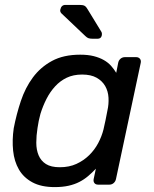

<svg xmlns="http://www.w3.org/2000/svg" viewBox="-20 -753 626 783"><path d="M36 -230Q47 -287 65 -341Q83 -395 114 -437Q145 -479 192 -504.5Q239 -530 307 -530Q339 -530 362.5 -524Q386 -518 403.5 -508Q421 -498 433 -484.5Q445 -471 454 -456L462 -497Q464 -507 471.5 -513.5Q479 -520 490 -520H535Q545 -520 550.5 -513.5Q556 -507 554 -497L453 -23Q451 -13 443.5 -6.5Q436 0 426 0H380Q370 0 365 -6.5Q360 -13 362 -23L371 -65Q356 -49 339.5 -35Q323 -21 303.5 -11Q284 -1 259.5 4.5Q235 10 203 10Q148 10 112 -9.5Q76 -29 57 -62Q38 -95 33.5 -138.5Q29 -182 36 -230ZM224 -71Q262 -71 291.5 -84.5Q321 -98 343.5 -120Q366 -142 380.5 -169.5Q395 -197 402 -225Q406 -241 410.5 -263.5Q415 -286 418 -302Q424 -328 422.5 -354.5Q421 -381 409 -402Q397 -423 374 -436Q351 -449 315 -449Q279 -449 252 -436Q225 -423 204.5 -400.5Q184 -378 169.5 -349.5Q155 -321 145 -289Q141 -274 138 -260Q135 -246 133 -231Q128 -200 128 -171Q128 -142 137.5 -119.5Q147 -97 167.5 -84Q188 -71 224 -71ZM226 -714Q230 -733 247 -733H305Q319 -733 325.5 -729Q332 -725 338 -714L393 -624Q397 -618 395 -608Q392 -595 378 -595H359Q348 -595 341.5 -597Q335 -599 328 -606L230 -699Q224 -706 226 -714Z"/></svg>

Font: SVN-Rubik
Style: Italic
Weight: 400
Italic angle: -12°
Designer: Hubert and Fischer
Foundry: Hubert & Fischer
Version: Version 2.101; ttfautohint (v1.8.3)